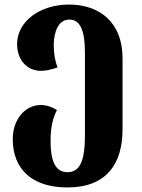

<svg xmlns="http://www.w3.org/2000/svg" viewBox="-20 -569 624 843"><path d="M276 254C447 254 518 151 518 -1V-314C518 -470 418 -549 283 -549C155 -549 55 -475 55 -375C55 -308 97 -258 160 -258C182 -258 207 -264 233 -273C221 -303 216 -335 216 -371C216 -430 237 -483 284 -483C333 -483 353 -434 353 -336V23C353 138 331 187 276 187C222 187 202 136 202 49C202 -16 214 -54 230 -86C207 -100 183 -108 159 -108C92 -108 36 -47 36 42C36 173 120 254 276 254Z"/></svg>

Font: Noto Serif Georgian SemiCondensed ExtraBold
Style: Regular
Weight: 800
Width: 4
Designer: Monotype Design Team, Akaki Razmadze
Foundry: Google LLC
Version: Version 2.003